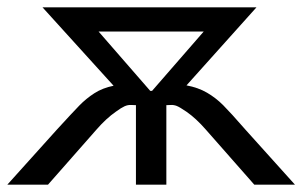

<svg xmlns="http://www.w3.org/2000/svg" viewBox="-36 -504 825 524"><path d="M769 0H658L526 -150Q499 -181 473 -199Q454 -212 446 -215Q438 -218 430 -217.5Q422 -217 418 -217V0H335V-217Q331 -217 322 -217.5Q313 -218 304 -214Q295 -210 280 -199Q254 -181 227 -150L95 0H-16L119 -150Q162 -197 180.5 -216Q199 -235 221.5 -249.5Q244 -264 274 -270L80 -484H664L473 -271Q505 -265 529 -251Q553 -237 573 -217Q593 -197 634 -150ZM233 -418 374 -256H379L520 -418Z"/></svg>

Font: Play
Style: Regular
Weight: 400
Designer: Jonas Hecksher (Cyrillic expansion: Cyreal)
Foundry: Jonas Hecksher, Playtype, e-types AS
Version: Version 2.101; ttfautohint (v1.5.65-e2d9)